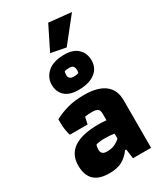

<svg xmlns="http://www.w3.org/2000/svg" viewBox="-235 -1056 992 1157"><g transform="rotate(-30 261.0 -477.5)"><path d="M222 -798 304 -963 460 -947 326 -778ZM135 -627Q135 -678 174.5 -713Q214 -748 292 -748Q352 -748 384.5 -717Q417 -686 417 -636Q417 -582 375.5 -551Q334 -520 260 -520Q198 -520 166.5 -549.5Q135 -579 135 -627ZM309 -609Q312 -617 312 -627Q312 -645 304.5 -654.5Q297 -664 278 -664Q259 -664 244 -660Q240 -647 240 -633Q240 -620 249 -612Q258 -604 275 -604Q294 -604 309 -609ZM30 -126Q30 -281 262 -281Q281 -281 314 -278V-322Q314 -348 302.5 -356.5Q291 -365 261 -365Q234 -365 213 -361L203 -313H79Q66 -356 66 -403V-428Q111 -452 159.5 -465Q208 -478 274 -478Q366 -478 415 -441Q464 -404 464 -331V0H338L329 -66H321Q293 -28 258.5 -10Q224 8 171 8Q99 8 64.5 -26Q30 -60 30 -126ZM316 -149V-184Q288 -189 248 -189Q217 -189 189 -182Q183 -168 183 -148Q183 -113 223 -113Q252 -113 274 -122Q296 -131 316 -149Z"/></g></svg>

Font: Athiti
Style: Bold
Weight: 700
Designer: CadsonDemak Team
Foundry: CadsonDemak
Version: Version 1.033